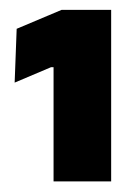

<svg xmlns="http://www.w3.org/2000/svg" viewBox="-20 -722 266 380"><path d="M86 -363V-589H81L9 -558.5L13 -665L102 -702.5H200V-363Z"/></svg>

Font: Anek Odia Medium ExtraBold
Style: Regular
Weight: 800
Version: Version 1.003